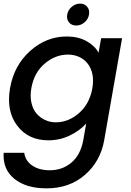

<svg xmlns="http://www.w3.org/2000/svg" viewBox="-21 -760 719 1052"><path d="M34.2 -277.8Q56.2 -402.8 144.8 -481.4Q233.4 -560.1 344.2 -560.1Q407.7 -560.1 453.1 -534.7Q498.5 -509.3 519 -471.2L533.2 -550.8H647.9L549.8 8.8Q529.3 124.5 444.3 198.2Q359.4 272 233.9 272Q122.1 272 57.6 219.7Q-6.8 167.5 -1 77.1H111.8Q117.2 120.1 155 146.5Q192.9 172.9 252 172.9Q320.8 172.9 370.6 130.6Q420.4 88.4 435.1 8.8L451.2 -83Q415.5 -43.9 361.3 -17.6Q307.1 8.8 244.1 8.8Q133.8 8.8 73 -71.8Q12.2 -152.3 34.2 -277.8ZM484.9 -275.9Q492.7 -320.3 485.1 -354.7Q477.5 -389.2 458.3 -412.8Q439 -436.5 411.4 -448.7Q383.8 -460.9 351.1 -460.9Q282.7 -460.9 224.4 -411.9Q166 -362.8 150.9 -277.8Q143.1 -234.4 150.9 -198.2Q158.7 -162.1 178.2 -138.9Q197.8 -115.7 225.3 -102.8Q252.9 -89.8 285.2 -89.8Q353.5 -89.8 411.6 -140.1Q469.7 -190.4 484.9 -275.9ZM397 -620.1Q371.1 -620.1 356.9 -637.5Q342.8 -654.8 347.2 -680.2Q351.6 -705.1 372.1 -722.7Q392.6 -740.2 418 -740.2Q442.9 -740.2 457 -722.7Q471.2 -705.1 466.8 -680.2Q462.4 -654.8 442.1 -637.5Q421.9 -620.1 397 -620.1Z"/></svg>

Font: SVN-Poppins Medium
Style: Italic
Weight: 500
Italic angle: -10°
Designer: Ninad Kale (Devanagari), Jonny Pinhorn (Latin)
Foundry: Indian Type Foundry
Version: Version 3.002 2017